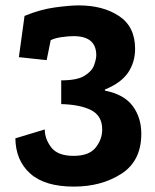

<svg xmlns="http://www.w3.org/2000/svg" viewBox="-20 -551 573 712"><path d="M71 -492Q129 -516 184 -523.5Q239 -531 272 -531Q362 -531 421.5 -491.5Q481 -452 481 -370Q481 -321 455.5 -282.5Q430 -244 369 -219V-215Q440 -201 472 -158Q504 -115 504 -55Q504 46 430 93.5Q356 141 254 141Q146 141 92 92.5Q38 44 37 -38L146 -71Q146 -36 170 -4.5Q194 27 253 27Q310 27 334.5 -3.5Q359 -34 359 -71Q359 -121 319 -142Q279 -163 207 -165V-253Q266 -253 293.5 -270Q321 -287 329 -309.5Q337 -332 337 -346Q337 -417 253 -417Q235 -417 209.5 -413.5Q184 -410 168 -402L153 -328L50 -339Z"/></svg>

Font: Zilla Slab Bold
Style: Bold
Weight: 700
Designer: Typotheque.com
Foundry: Typotheque type foundry
Version: Version 1.1; 2017; ttfautohint (v1.6)